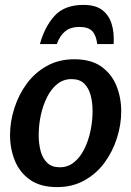

<svg xmlns="http://www.w3.org/2000/svg" viewBox="-20 -752 536 784"><path d="M213 12Q145 12 102.5 -18Q60 -48 40.5 -96.5Q21 -145 21 -201Q21 -255 38.5 -310Q56 -365 89 -410Q122 -455 171 -482.5Q220 -510 283 -510Q352 -510 394 -480Q436 -450 455.5 -401.5Q475 -353 475 -297Q475 -243 457.5 -188Q440 -133 407 -88Q374 -43 325 -15.5Q276 12 213 12ZM224 -69Q257 -69 282 -89Q307 -109 324 -143Q341 -177 349.5 -217.5Q358 -258 358 -298Q358 -334 350 -363.5Q342 -393 323.5 -411Q305 -429 272 -429Q239 -429 214 -409Q189 -389 172 -355Q155 -321 146.5 -281Q138 -241 138 -200Q138 -165 146 -135Q154 -105 173 -87Q192 -69 224 -69ZM143 -572Q162 -642 202.5 -687Q243 -732 321 -732Q370 -732 397.5 -711Q425 -690 436 -654Q447 -618 444 -572H377Q373 -607 357 -624.5Q341 -642 304 -642Q268 -642 246 -624Q224 -606 212 -572Z"/></svg>

Font: Rosario
Style: Italic
Weight: 400
Italic angle: -8.05°
Designer: Hector Gatti
Foundry: Omnibus Type
Version: Version 1.201